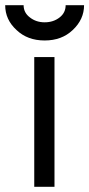

<svg xmlns="http://www.w3.org/2000/svg" viewBox="-56 -720 344 740"><path d="M76 0H154V-500H76ZM-36 -700Q-36 -644 8 -604Q50 -564 116 -564Q182 -564 224 -604Q268 -645 268 -700H197Q197 -671 174 -653Q150 -634 116 -634Q83 -634 59 -653Q35 -671 35 -700Z"/></svg>

Font: Unageo
Style: Regular
Weight: 400
Designer: Richard Sepsi
Foundry: Richard Sepsi
Version: Version 2.000